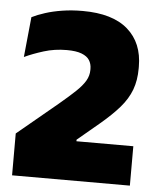

<svg xmlns="http://www.w3.org/2000/svg" viewBox="-49 -695 604 738"><g transform="rotate(5 253.0 -326.5)"><path d="M25 0V-161.5L180.5 -290.5Q218 -322 242 -344.8Q266 -367.5 277.8 -387.5Q289.5 -407.5 289.5 -429.5V-434Q289.5 -453 280.5 -467.2Q271.5 -481.5 250.2 -489.8Q229 -498 192.5 -498Q146 -498 104.2 -485Q62.5 -472 30.5 -457L46 -612Q68 -623 97 -632.2Q126 -641.5 162 -647.2Q198 -653 240.5 -653Q356 -653 415 -601.5Q474 -550 474 -458.5V-451.5Q474 -405.5 460.5 -369.2Q447 -333 418 -299.5Q389 -266 342.5 -227L260 -158V-126L181.5 -152H479.5V0Z"/></g></svg>

Font: Anek Tamil ExtraBold
Style: Regular
Weight: 800
Designer: Aadarsh Rajan (Tamil), Yesha Goshar (Latin)
Foundry: Ek Type
Version: Version 1.003